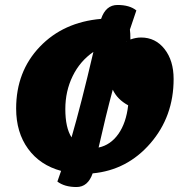

<svg xmlns="http://www.w3.org/2000/svg" viewBox="-20 -675 759 773"><path d="M288 78Q240 78 211 56Q216 43 226 13Q141 -10 93 -76Q45 -142 45 -238Q45 -387 140 -486.5Q235 -586 387 -599Q406 -655 453 -655Q502 -655 529 -633Q513 -586 503 -556Q505 -543 505 -516Q527 -524 548 -524Q606 -524 642.5 -477.5Q679 -431 679 -357Q679 -206 585.5 -98Q492 10 353 23Q334 78 288 78ZM488 -509Q489 -508 490 -509ZM243 -236Q243 -161 268 -122Q307 -256 356 -466Q302 -429 272.5 -368.5Q243 -308 243 -236ZM496 -251Q452 -275 434 -314Q406 -210 377 -81Q425 -91 456.5 -135.5Q488 -180 496 -251Z"/></svg>

Font: Lemonada
Style: Bold
Weight: 700
Designer: Mohamed Gaber (Arabic), Eduardo Tunni (Latin)
Foundry: Kief Type Foundry
Version: Version 4.004